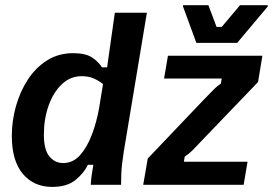

<svg xmlns="http://www.w3.org/2000/svg" viewBox="-20 -716 1058 744"><path d="M182.5 8.3Q110.8 8.3 68.3 -42.5Q25.8 -93.3 25.8 -189.2Q25.8 -247.5 41.7 -304.2Q57.5 -360.8 87.9 -407.5Q118.3 -454.2 162.5 -482.1Q206.7 -510 264.2 -510Q312.5 -510 337.9 -492.5Q363.3 -475 375 -455H395L425 -666.7H549.2L460 -130.8Q456.7 -109.2 453.8 -86.7Q450.8 -64.2 450 -42.1Q449.2 -20 449.2 0H331.7Q332.5 -16.7 335.4 -37.9Q338.3 -59.2 341.7 -77.5H320.8Q305 -45 272.1 -18.3Q239.2 8.3 182.5 8.3ZM225 -84.2Q263.3 -84.2 290.8 -115.4Q318.3 -146.7 336.7 -195.8Q355 -245 364.2 -298.3L379.2 -390Q363.3 -403.3 342.9 -412.1Q322.5 -420.8 296.7 -420.8Q252.5 -420.8 219.6 -389.6Q186.7 -358.3 168.3 -306.7Q150 -255 150 -194.2Q150 -135.8 171.2 -110Q192.5 -84.2 225 -84.2ZM535 0 552.5 -101.7 768.3 -328.3Q792.5 -352.5 806.3 -367.1Q820 -381.7 835.8 -391.7L839.2 -411.7H615.8L630.8 -500H996.7L980 -398.3L763.3 -172.5Q740 -147.5 725.8 -133.3Q711.7 -119.2 695.8 -109.2L692.5 -89.2H939.2L924.2 0ZM740.8 -550 689.2 -690.8V-695.8H787.5L819.2 -611.7H839.2L910 -695.8H1017.5V-690.8L899.2 -550Z"/></svg>

Font: Familjen Grotesk SemiBold
Style: Italic
Weight: 600
Italic angle: -9.46201°
Designer: Anders Wikstroem, Jonas Baeckman, Matilda Gysing, Kristian Moeller
Foundry: Familjen STHLM AB
Version: Version 2.002